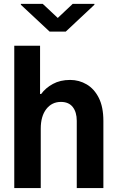

<svg xmlns="http://www.w3.org/2000/svg" viewBox="-20 -961 598 981"><path d="M188.2 -303.6V0H52.9V-727.3H184.7V-480.8H190.3Q212.7 -511.7 250.2 -532.1Q287.6 -552.6 338.4 -552.6Q384.2 -552.6 422.9 -529.8Q461.6 -507.1 484.9 -460.8Q508.2 -414.4 508.2 -343V0H372.2V-343.8Q372.2 -388.1 351.7 -414.2Q331.3 -440.3 291.2 -440.3Q245 -440.3 216.6 -403.8Q188.2 -367.2 188.2 -303.6ZM198.2 -941.4 275.2 -869.3 351.6 -941.4H462.4V-936.8L316.1 -799.7H233.3L86.6 -936.8V-941.4Z"/></svg>

Font: Interface
Style: Bold
Weight: 700
Designer: Rasmus Andersson
Foundry: rsms
Version: Version 1.8